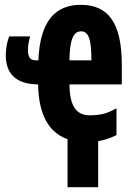

<svg xmlns="http://www.w3.org/2000/svg" viewBox="-20 -579 540 796"><path d="M260 197H387V6C419 1 443 -9 463 -19V-130C433 -114 408 -101 353 -101C300 -101 269 -133 268 -229H485V-310C485 -487 427 -559 315 -559C210 -559 146 -493 139 -329H129C104 -329 96 -342 96 -373C96 -389 99 -408 105 -428H18C10 -408 4 -379 4 -350C4 -269 51 -230 138 -229C140 -107 180 -30 260 -2ZM359 -329H268C269 -424 288 -449 316 -449C346 -449 359 -420 359 -329Z"/></svg>

Font: Noto Sans Mono ExtraCondensed ExtraBold
Style: Regular
Weight: 800
Width: 2
Designer: Monotype Design Team
Foundry: Monotype Imaging Inc.
Version: Version 2.014